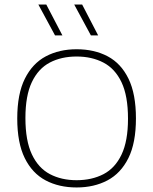

<svg xmlns="http://www.w3.org/2000/svg" viewBox="-20 -819 675 846"><path d="M317.5 7Q240 7 181 -24.2Q122 -55.5 89 -122.5Q56 -189.5 56 -297Q56 -405 89.5 -472.2Q123 -539.5 182 -570.8Q241 -602 317.5 -602Q395.5 -602 454.5 -570.8Q513.5 -539.5 546.2 -472.2Q579 -405 579 -297Q579 -189.5 545.8 -122.5Q512.5 -55.5 453.5 -24.2Q394.5 7 317.5 7ZM317.5 -25Q384.5 -25 435.8 -51.5Q487 -78 515.5 -137.8Q544 -197.5 544 -296Q544 -396.5 515.5 -456.5Q487 -516.5 435.8 -543.2Q384.5 -570 317.5 -570Q250.5 -570 199.8 -543.5Q149 -517 120.5 -457.5Q92 -398 92 -299Q92 -199 120.5 -138.8Q149 -78.5 199.8 -51.8Q250.5 -25 317.5 -25ZM380.5 -663 307 -799H342L412.5 -663ZM222.5 -663 149 -799H184L255 -663Z"/></svg>

Font: Encode Sans SC SemiExpanded Thin
Style: Regular
Weight: 250
Width: 6
Designer: Multiple Designers
Foundry: Impallari Type
Version: Version 3.002